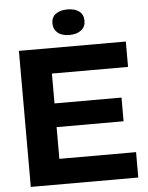

<svg xmlns="http://www.w3.org/2000/svg" viewBox="-61 -976 788 1025"><g transform="rotate(-5 333.0 -463.5)"><path d="M62 0V-729H635V-593H191L227 -630V-100L191 -136H638V0ZM192 -306V-433H586V-306ZM339 -790Q298 -790 275.5 -809Q253 -828 253 -859Q253 -893 277 -910Q301 -927 339 -927Q380 -927 402.5 -909Q425 -891 425 -859Q425 -826 401 -808Q377 -790 339 -790Z"/></g></svg>

Font: Mona Sans SemiExpanded
Style: Bold
Weight: 700
Width: 6
Designer: Deni Anggara
Foundry: GitHub
Version: Version 2.000